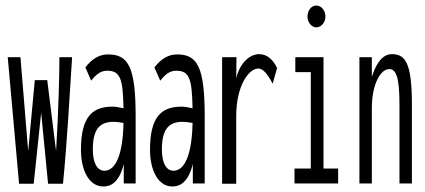

<svg xmlns="http://www.w3.org/2000/svg" viewBox="-20 -664 1540 695"><path d="M49 1H102L129 -256L154 1H208C223 -151 231 -302 241 -457H195V-442C195 -404 192 -262 183 -117L151 -374H106L82 -117L54 -457H8Z M354 11C381 11 411 -3 428 -70V0H471V-243C471 -423 444 -467 371 -467C339 -467 313 -451 289 -420L310 -372C330 -397 346 -408 368 -408C416 -408 425 -378 427 -272C413 -275 400 -278 388 -278C318 -278 273 -246 273 -122C273 -48 302 11 354 11ZM316 -123C316 -199 343 -223 391 -223C402 -223 415 -221 427 -219C425 -106 399 -46 358 -46C334 -46 316 -70 316 -123Z M604 11C631 11 661 -3 678 -70V0H721V-243C721 -423 694 -467 621 -467C589 -467 563 -451 539 -420L560 -372C580 -397 596 -408 618 -408C666 -408 675 -378 677 -272C663 -275 650 -278 638 -278C568 -278 523 -246 523 -122C523 -48 552 11 604 11ZM566 -123C566 -199 593 -223 641 -223C652 -223 665 -221 677 -219C675 -106 649 -46 608 -46C584 -46 566 -70 566 -123Z M784 1H835V-242C835 -357 882 -416 915 -416C932 -416 948 -397 967 -361L983 -418C967 -451 945 -468 918 -468C887 -468 850 -441 835 -381L836 -457H784Z M1125 -565C1143 -565 1158 -583 1158 -604C1158 -626 1143 -644 1125 -644C1107 -644 1093 -626 1093 -604C1093 -583 1108 -565 1125 -565ZM1046 0H1204V-54H1151V-457H1049V-403H1105V-54H1046Z M1281 0H1326V-273C1326 -360 1358 -414 1389 -414C1415 -414 1426 -381 1426 -285V0H1471V-287C1471 -436 1447 -468 1399 -468C1368 -468 1344 -442 1326 -386V-457H1281Z"/></svg>

Font: Inconsolata UltraCondensed Thin
Style: Regular
Weight: 100
Width: 1
Monospace: yes
Designer: Raph Levien, Cyreal, Brenton Simpson
Foundry: Raph Levien, Cyreal, Google
Version: Version 3.100